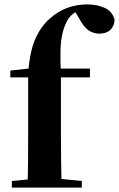

<svg xmlns="http://www.w3.org/2000/svg" viewBox="-20 -853 541 873"><path d="M34 0V-30L146 -41H242L352 -30V0ZM105 0Q107 -59 107.5 -118.5Q108 -178 108 -236V-501H27V-532L160 -547L108 -519L109 -531Q117 -626 142.5 -680.5Q168 -735 205 -767Q245 -803 288 -818Q331 -833 376 -833Q420 -833 455.5 -817.5Q491 -802 501 -763Q500 -735 482 -717.5Q464 -700 432 -700Q404 -700 382 -715.5Q360 -731 340 -769L315 -811V-820H364V-812Q340 -809 321 -796.5Q302 -784 291 -768Q274 -741 265 -705Q256 -669 255 -622.5Q254 -576 257 -516V-236Q257 -178 258 -118.5Q259 -59 260 0ZM183 -501V-541H389V-501Z"/></svg>

Font: Noto Serif JP ExtraLight ExtraBold
Style: Regular
Weight: 800
Version: Version 2.003-H1;hotconv 1.1.1;makeotfexe 2.6.0